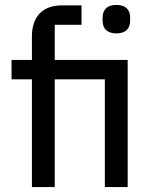

<svg xmlns="http://www.w3.org/2000/svg" viewBox="-20 -762 622 782"><path d="M110 0H203V-439H407V0H500V-518H203V-661H312V-740H231C150 -740 110 -690 110 -614V-518H27V-439H110ZM454 -626C493 -626 510 -647 510 -677V-691C510 -721 493 -742 454 -742C415 -742 398 -721 398 -691V-677C398 -647 415 -626 454 -626Z"/></svg>

Font: IBM Plex Devanagari Text
Style: Regular
Weight: 450
Designer: Mike Abbink, Paul van der Laan, Pieter van Rosmalen, Erin McLaughlin
Foundry: Bold Monday
Version: Version 1.0